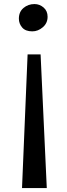

<svg xmlns="http://www.w3.org/2000/svg" viewBox="-20 -740 328 946"><path d="M150 -720Q175 -720 194.8 -703Q214.5 -686 214.5 -657.5Q214.5 -626 191 -605.8Q167.5 -585.5 139 -585.5Q105.5 -585.5 89.2 -604.5Q73 -623.5 73 -648Q73 -681.5 95.8 -700.8Q118.5 -720 150 -720ZM88.5 186.5 116 -472H180L210.5 186.5Z"/></svg>

Font: Merriweather
Style: Regular
Weight: 400
Designer: Eben Sorkin
Foundry: Eben Sorkin
Version: Version 2.100; ttfautohint (v1.7.19-72a1) -l 8 -r 50 -G 200 